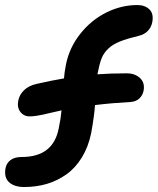

<svg xmlns="http://www.w3.org/2000/svg" viewBox="-23 -730 626 762"><path d="M73.2 12.2Q33.7 12.2 12.9 -6.8Q-7.8 -25.9 -1 -63Q2.9 -82.5 18.8 -94.7Q34.7 -106.9 63 -106.9Q188 -106.9 210 -220.2Q218.3 -258.8 221.2 -292Q205.1 -288.6 181.6 -283Q158.2 -277.3 146.7 -274.9Q135.3 -272.5 120.8 -270.3Q106.4 -268.1 95.2 -268.1Q71.3 -268.1 57.6 -286.1Q43.9 -304.2 49.8 -332Q54.7 -355 73 -372.6Q91.3 -390.1 122.1 -397Q181.6 -410.6 231 -418.9Q231.9 -438 238.8 -474.1Q252.4 -541.5 295.7 -595.9Q338.9 -650.4 398.7 -680.2Q458.5 -710 522 -710Q552.2 -710 570.1 -692.6Q587.9 -675.3 581.1 -641.1Q577.1 -621.1 563.2 -606.9Q549.3 -592.8 527.8 -587.9Q481.4 -576.7 453.1 -565.4Q424.8 -554.2 407.2 -537.4Q389.6 -520.5 381.6 -501.7Q373.5 -482.9 367.2 -451.2Q366.7 -449.7 365.5 -444.1Q364.3 -438.5 363.8 -435.1Q416 -439 480 -439Q512.7 -439 532.7 -420.2Q552.7 -401.4 546.9 -370.1Q543 -351.1 529.8 -338.9Q516.6 -326.7 495.1 -325.2Q422.4 -321.3 354 -313Q351.6 -272.9 338.9 -202.1Q327.6 -147 302 -105.2Q276.4 -63.5 240.7 -38.1Q205.1 -12.7 163.1 -0.2Q121.1 12.2 73.2 12.2Z"/></svg>

Font: Shantell Sans Normal
Style: Italic
Weight: 600
Italic angle: -11.31°
Designer: Stephen Nixon, Anya Danilova, Shantell Martin
Foundry: Arrow Type
Version: Version 1.006;[559af2be0]